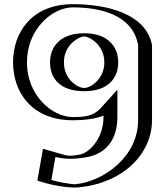

<svg xmlns="http://www.w3.org/2000/svg" viewBox="-20 -602 772 898"><path d="M254 -310.5C254 -381.5 307 -431.5 374 -431.5C440 -431.5 493 -381.5 493 -310.5C493 -240.5 443 -190.5 374 -190.5C302 -190.5 254 -240.5 254 -310.5ZM666 -391.5C639 -546.5 458 -582.5 321 -582.5C171 -582.5 66 -460.5 66 -310.5C66 -160.5 171 -39.5 321 -39.5C391 -39.5 451 -49.5 489 -91.5V-53.5C489 37.5 437.7 107.6 366.7 119.9C290.8 133 277.7 124 204.2 103.8L179 245.5C210 260.5 310 277 336 274.8C510.4 260.3 666 131.5 666 -40.5ZM239 -310.5C239 -232.7 294 -175.5 374 -175.5C451 -175.5 508 -232.6 508 -310.5C508 -389.6 448 -446.5 374 -446.5C299.1 -446.5 239 -389.7 239 -310.5ZM651 -390.2C625.3 -530.4 458.5 -567.5 321 -567.5C180.2 -567.5 81 -453.5 81 -310.5C81 -167.5 180.1 -54.5 321 -54.5C390.3 -54.5 444.7 -64.8 477.9 -101.5L504 -130.4V-53.5C504 42.8 449.3 120.9 369.2 134.7C297.6 147 276.8 139.9 216.1 122.7L195.9 236.1C232.3 248.4 316.3 261.4 334.8 259.9C503.5 245.9 651 121.6 651 -40.5ZM239 -310.5C239 -389.7 299.1 -446.5 374 -446.5C448 -446.5 508 -389.6 508 -310.5C508 -232.6 451 -175.5 374 -175.5C294 -175.5 239 -232.7 239 -310.5ZM651 -390.2V-40.5C651 121.6 503.5 245.9 334.8 259.9C316.3 261.4 232.3 248.4 195.9 236.1L216.1 122.7C276.8 139.9 297.6 147 369.2 134.7C449.3 120.9 504 42.8 504 -53.5V-130.4L477.9 -101.5C444.7 -64.8 390.3 -54.5 321 -54.5C180.1 -54.5 81 -167.5 81 -310.5C81 -453.5 180.2 -567.5 321 -567.5C458.5 -567.5 625.3 -530.4 651 -390.2ZM254 -310.5C254 -240.5 302.1 -190.5 374 -190.5C442.9 -190.5 493 -240.5 493 -310.5C493 -381.4 440 -431.5 374 -431.5C307 -431.5 254 -381.4 254 -310.5ZM666 -391.5V-40.5C666 131.5 510.4 260.3 336 274.8C312.3 276.8 230.6 263.7 191.1 250.4L178.9 246.2L204.2 103.7L220.2 108.3C281.4 125.6 296.6 132 366.7 119.9C437.7 107.6 489 37.5 489 -53.5V-91.5C451 -49.4 391 -39.5 321 -39.5C171 -39.5 66 -160.5 66 -310.5C66 -460.5 171 -582.5 321 -582.5C459.5 -582.5 637.6 -545.9 666 -391.5ZM214 -310.5C214 -244.1 251.9 -175.5 374 -175.5C493.4 -175.5 533 -244.1 533 -310.5C533 -378 490.7 -446.5 374 -446.5C256.5 -446.5 214 -378.1 214 -310.5ZM626 -391V-40.5C626 130.7 465.5 247.6 329.6 260C311.8 259.3 247.3 248.8 220.1 239.9L239.3 132.2C282 142.7 326.1 143.4 383.4 133.5C487.9 115.5 529 36.5 529 -53.5V-182.4L451.1 -96.3C417.6 -59.3 376.6 -54.5 321 -54.5C223.6 -54.5 106 -156.2 106 -310.5C106 -464.8 223.7 -567.5 321 -567.5C433.1 -567.5 599.5 -540.6 626 -391ZM279 -310.5C279 -393 349.6 -431.5 374 -431.5C397.2 -431.5 468 -393 468 -310.5C468 -229 400.4 -190.5 374 -190.5C344.4 -190.5 279 -229.1 279 -310.5ZM321 -582.5C127.6 -582.5 41 -449.2 41 -310.5C41 -171.8 127.6 -39.5 321 -39.5C372.5 -39.5 424.2 -45 464 -61.4V-53.5C464 43.8 399 113 352.5 121C296.2 130.7 302.3 128.3 240.2 110.7L181.1 94L154.7 242.4L169.1 247.3C212.1 261.8 296.3 278.4 343.4 274.5C549.8 257.4 691 121.7 691 -40.5V-390.7C664.3 -535.8 484.4 -582.5 321 -582.5Z"/></svg>

Font: Hussar Outliner
Style: Regular
Weight: 700
Foundry: Cannot Into Space Fonts
Version: Version 0.92